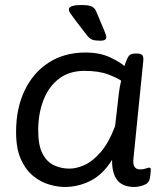

<svg xmlns="http://www.w3.org/2000/svg" viewBox="-20 -738 645 764"><path d="M238 6Q210 6 176.5 -3.5Q143 -13 113 -37Q83 -61 63.5 -103.5Q44 -146 44 -213Q44 -307 78 -378Q112 -449 174 -489Q236 -529 320 -529Q377 -529 417.5 -510Q458 -491 475 -475Q486 -508 493.5 -516.5Q501 -525 520 -525H526Q541 -525 546.5 -518Q552 -511 550 -494L511 -107Q506 -64 537 -64Q551 -64 560.5 -67.5Q570 -71 574 -71Q580 -71 580 -63Q580 -62 579.5 -53Q579 -44 576 -27Q572 -8 551 -1Q530 6 516 6Q467 6 446 -22Q425 -50 426 -102Q389 -43 340 -18.5Q291 6 238 6ZM257 -67Q284 -67 316.5 -81.5Q349 -96 381 -133Q413 -170 438 -236L453 -367Q456 -392 462 -417Q447 -428 410 -442Q373 -456 316 -456Q256 -456 215 -425Q174 -394 153 -340Q132 -286 132 -219Q132 -160 149 -127Q166 -94 194.5 -80.5Q223 -67 257 -67ZM380 -576Q359 -576 347.5 -580Q336 -584 324 -600L278 -660Q265 -677 259.5 -685.5Q254 -694 254 -700Q254 -718 304 -718Q335 -718 346.5 -711.5Q358 -705 363 -692L395 -616Q403 -597 403 -590Q403 -576 380 -576Z"/></svg>

Font: Asap Semi Expanded Semi Expanded Regular
Style: Italic
Weight: 400
Width: 6
Italic angle: -6°
Designer: Pablo Cosgaya
Foundry: Omnibus-Type
Version: Version 3.001; ttfautohint (v1.8.4.7-5d5b)